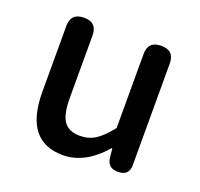

<svg xmlns="http://www.w3.org/2000/svg" viewBox="-103 -665 826 792"><g transform="rotate(20 310.0 -268.5)"><path d="M248 13Q80 13 80 -204V-493Q80 -550 138 -550Q195 -550 195 -493V-218Q195 -147 216.5 -116.5Q238 -86 287 -86Q325 -86 355 -105Q384 -124 419 -168V-493Q419 -550 477 -550Q534 -550 534 -493V-275V-47Q534 0 485 0Q440 0 435 -44L431 -83H428Q345 13 248 13Z"/></g></svg>

Font: GenSenRounded JP M
Style: Regular
Weight: 500
Version: Version 1.501;PS 1;hotconv 16.6.51;makeotf.lib2.5.65220